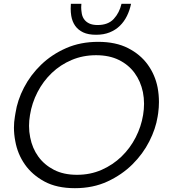

<svg xmlns="http://www.w3.org/2000/svg" viewBox="-20 -968 907 1005"><path d="M372 17Q277 17 212.5 -18Q148 -53 110 -107.5Q72 -162 60 -229Q53 -265 53 -300Q53 -329 58 -358L61 -376Q71 -443 105.5 -509.5Q140 -576 195.5 -629.5Q251 -683 326 -716Q401 -749 494 -749Q586 -749 650.5 -716Q715 -683 753.5 -629.5Q792 -576 805 -510Q812 -472 812 -434Q812 -405 808 -376L805 -357Q795 -294 761.5 -228Q728 -162 673 -107.5Q618 -53 542.5 -18Q467 17 372 17ZM383 -53Q453 -53 512 -79Q571 -105 616 -148.5Q661 -192 690 -248.5Q719 -305 729 -366Q734 -396 734 -425Q734 -456 728 -486Q716 -543 684.5 -586Q653 -629 602.5 -654Q552 -679 483 -679Q414 -679 355 -654Q296 -629 251 -586Q206 -543 176.5 -486Q147 -429 137 -366Q132 -337 132 -309Q132 -278 138 -249Q149 -192 180.5 -148.5Q212 -105 262.5 -79Q313 -53 383 -53ZM483 -786Q442 -786 415.5 -798.5Q389 -811 373.5 -833Q358 -855 353 -885Q350 -903 350 -923Q350 -935 351 -948H406Q405 -939 405 -930Q405 -917 407 -905Q409 -884 419 -869Q429 -854 446.5 -845.5Q464 -837 491 -837Q546 -837 575.5 -869Q605 -901 616 -948H666Q659 -914 644.5 -884.5Q630 -855 607.5 -833Q585 -811 554 -798.5Q523 -786 483 -786Z"/></svg>

Font: Sora Light
Style: Italic
Weight: 300
Designer: Jonathan Barnbrook, Juli√°n Moncada
Version: Version 1.000